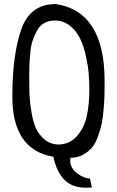

<svg xmlns="http://www.w3.org/2000/svg" viewBox="-20 -755 567 933"><path d="M417 112.3 426.8 156.2Q417 157.2 399.4 157.2Q331.1 157.2 293 118.7Q254.9 80.1 239.3 6.8Q40 -27.3 40 -285.2Q40 -490.2 84 -614.3Q127.9 -735.4 251 -735.4Q488.3 -699.2 488.3 -361.3Q488.3 -321.3 487.8 -296.9Q487.3 -272.5 483.9 -228.5Q480.5 -184.6 474.6 -156.2Q468.8 -127.9 456.5 -93.3Q444.3 -58.6 427.2 -38.1Q410.2 -17.6 383.3 -2.9Q356.4 11.7 322.3 11.7Q321.3 16.6 321.3 25.4Q321.3 61.5 354.5 86.9Q387.7 112.3 417 112.3ZM414.1 -319.3Q414.1 -357.4 411.1 -395.5Q408.2 -433.6 397.5 -482.4Q386.7 -531.2 369.1 -567.9Q351.6 -604.5 319.8 -629.9Q288.1 -655.3 246.1 -655.3Q216.8 -655.3 194.3 -642.6Q171.9 -629.9 158.7 -604.5Q145.5 -579.1 137.7 -555.2Q129.9 -531.2 126.5 -492.2Q123 -453.1 122.6 -431.6Q122.1 -410.2 122.1 -373Q122.1 -326.2 123.5 -292.5Q125 -258.8 132.8 -210.9Q140.6 -163.1 154.3 -132.3Q168 -101.6 195.3 -78.1Q222.7 -54.7 260.7 -52.7Q317.4 -52.7 353 -92.8Q388.7 -132.8 401.4 -189.5Q414.1 -246.1 414.1 -319.3Z"/></svg>

Font: Neucha
Style: Regular
Weight: 400
Designer: Jovanny Lemonad
Foundry: Jovanny Lemonad
Version: Version 001.001